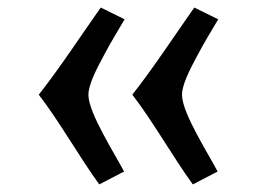

<svg xmlns="http://www.w3.org/2000/svg" viewBox="-20 -501 705 510"><path d="M243.7 -11.2 309.6 -45.4C296.9 -69.3 273.9 -107.4 254.4 -144.5C233.9 -182.6 214.8 -224.1 214.8 -249.5C214.8 -273.9 233.9 -313.5 254.4 -351.1C273.9 -388.7 296.9 -425.3 311 -449.7L247.6 -481C196.3 -408.2 137.7 -318.8 83 -249.5C137.7 -178.7 191.4 -83 243.7 -11.2ZM492.2 -11.2 558.1 -45.4C545.4 -69.3 522.5 -107.4 502.9 -144.5C482.4 -182.6 463.4 -224.1 463.4 -249.5C463.4 -273.9 482.4 -313.5 502.9 -351.1C522.5 -388.7 545.4 -425.3 559.6 -449.7L496.1 -481C444.8 -408.2 386.2 -318.8 331.5 -249.5C386.2 -178.7 439.9 -83 492.2 -11.2Z"/></svg>

Font: Donegal One
Style: Regular
Weight: 400
Designer: Gary Lonergan
Foundry: Sorkin Type Co.
Version: Version 1.004